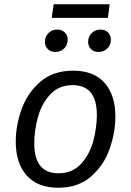

<svg xmlns="http://www.w3.org/2000/svg" viewBox="-20 -870 616 902"><path d="M54 -205Q54 -279 81 -355.5Q108 -432 168.5 -485Q229 -538 324 -538Q420 -538 471 -481Q522 -424 522 -322Q522 -249 495.5 -172Q469 -95 408.5 -41.5Q348 12 253 12Q157 12 105.5 -45.5Q54 -103 54 -205ZM435 -330Q435 -470 321 -470Q256 -470 215.5 -426Q175 -382 158 -319Q141 -256 141 -196Q141 -56 255 -56Q320 -56 360.5 -100Q401 -144 418 -207Q435 -270 435 -330ZM191 -673Q191 -698 207.5 -714.5Q224 -731 249 -731Q271 -731 284.5 -717.5Q298 -704 298 -684Q298 -659 281.5 -642.5Q265 -626 240 -626Q218 -626 204.5 -639.5Q191 -653 191 -673ZM394 -673Q394 -698 410.5 -714.5Q427 -731 452 -731Q474 -731 487.5 -717.5Q501 -704 501 -684Q501 -659 484.5 -642.5Q468 -626 443 -626Q421 -626 407.5 -639.5Q394 -653 394 -673ZM223 -786 232 -850H495L487 -786Z"/></svg>

Font: Fira Sans Book
Style: Italic
Weight: 350
Italic angle: -8°
Designer: bBox Type GmbH & Carrois Corporate GbR & Edenspiekermann AG
Foundry: bBox Type GmbH & Carrois Corporate GbR & Edenspiekermann AG
Version: Version 4.301